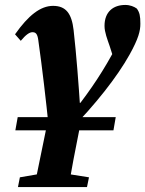

<svg xmlns="http://www.w3.org/2000/svg" viewBox="-20 -522 582 769"><path d="M41.5 0H434.4L443.5 -52.8H50.9L41.5 0ZM51.9 227.3H328.4L336.4 188.2L213.8 168.8H172.4L59.6 188.2L51.9 227.3ZM117.1 227.3H254.4C266.6 155.7 280 86.1 299.8 -13.3L320 -114L181.3 -85.8L117.1 227.3ZM176.6 0.6 187.2 9.2 259.2 1.1C361.2 -102.2 449.6 -214.5 498.7 -302.8C535.2 -368.3 542.2 -398.6 542.2 -427.2C542.2 -458.4 539.1 -472.3 527.9 -487.7C517.5 -495.4 500.9 -502.2 481.9 -502.2C434.1 -502.2 398.6 -475.4 398.6 -418.2C398.6 -393 410 -364.3 419.2 -337.6L446.4 -252.4L466.6 -373.8C460.6 -362.5 454.2 -351.2 448.2 -339.9C396.2 -240.8 346.1 -165.8 277 -77.5L301.7 -80.9C294.5 -189.6 286.2 -300.3 274.8 -401.5C267.2 -467.3 244.5 -498.5 192.6 -498.5C142 -498.5 93.7 -460.4 40.2 -384.6L63.2 -358.5C83.1 -382.6 98.1 -393 109.6 -393C121.4 -393 130 -388.9 133.5 -360.2C149.7 -245.1 163.2 -129.3 176.6 0.6Z"/></svg>

Font: Source Serif Variable
Style: Italic
Weight: 389
Italic angle: -12°
Designer: Frank Grießhammer
Foundry: Adobe Systems Incorporated
Version: Version 3.001;hotconv 1.0.111;makeotfexe 2.5.65597